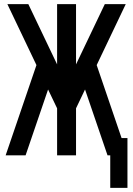

<svg xmlns="http://www.w3.org/2000/svg" viewBox="-20 -749 642 926"><path d="M511.7 157.2H594.7V-83H566.4L446.3 -435.1L586.4 -729H485.4L346.7 -438.5V-729H255.4V-438.5L116.7 -729H15.6L155.8 -435.1L7.3 0H103.5L211.9 -317.4L255.4 -226.6V0H346.7V-226.6L390.1 -317.4L498.5 0H511.7Z"/></svg>

Font: Hack
Style: Regular
Weight: 400
Monospace: yes
Designer: Christopher Simpkins
Foundry: Christopher Simpkins
Version: Version 2.010